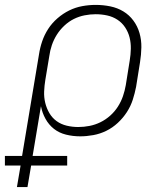

<svg xmlns="http://www.w3.org/2000/svg" viewBox="-66 -548 686 783"><path d="M3 215 18 127H-46V88H24L93 -326Q97 -353 106 -379.5Q115 -406 130.5 -430Q146 -454 168.5 -473.5Q191 -493 216.5 -505.5Q242 -518 269.5 -523Q297 -528 324 -528Q355 -528 384 -522Q413 -516 437 -501.5Q461 -487 478 -464Q495 -441 503 -413Q511 -385 510.5 -355Q510 -325 505 -294L489 -194Q484 -168 475.5 -141.5Q467 -115 451.5 -91Q436 -67 414.5 -47Q393 -27 367.5 -14.5Q342 -2 314.5 3Q287 8 261 8Q231 8 203 1Q175 -6 154 -22.5Q133 -39 119.5 -63.5Q106 -88 101 -115L67 88H208V127H61L46 215ZM253 -30Q276 -30 299 -34.5Q322 -39 343.5 -49.5Q365 -60 383.5 -76.5Q402 -93 415 -113.5Q428 -134 435.5 -156Q443 -178 447 -201L463 -301Q467 -325 467.5 -349Q468 -373 462.5 -395Q457 -417 444.5 -436Q432 -455 413 -467.5Q394 -480 371 -485Q348 -490 324 -490Q302 -490 279 -485.5Q256 -481 235 -470.5Q214 -460 196 -443Q178 -426 165.5 -406Q153 -386 145.5 -364Q138 -342 135 -319L119 -223Q115 -199 114 -175Q113 -151 118.5 -128.5Q124 -106 135.5 -86.5Q147 -67 165 -54Q183 -41 206 -35.5Q229 -30 253 -30Z"/></svg>

Font: Iosevka SS04 XLt Ex
Style: Italic
Weight: 200
Width: 7
Italic angle: -9°
Monospace: yes
Designer: Belleve Invis
Foundry: Belleve Invis
Version: Version 19.0.0; ttfautohint (v1.8.4)